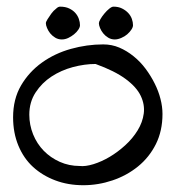

<svg xmlns="http://www.w3.org/2000/svg" viewBox="-20 -545 527 566"><path d="M18.6 -199.2Q18.6 -252.9 42 -293Q65.4 -333 103.5 -360.4Q141.6 -387.7 189 -400.9Q236.3 -414.1 284.2 -414.1Q309.6 -414.1 331.5 -404.8Q353.5 -395.5 373.5 -379.4Q393.6 -363.3 409.2 -342.3Q424.8 -321.3 436 -298.8Q447.3 -276.4 453.1 -253.4Q459 -230.5 459 -209Q459 -159.2 439.5 -120.1Q419.9 -81.1 386.7 -54.2Q353.5 -27.3 311.5 -13.2Q269.5 1 225.6 1Q180.7 1 143.1 -13.2Q105.5 -27.3 77.6 -52.7Q49.8 -78.1 34.2 -115.7Q18.6 -153.3 18.6 -199.2ZM66.4 -207Q66.4 -176.8 77.6 -148.9Q88.9 -121.1 108.9 -100.6Q128.9 -80.1 156.2 -67.9Q183.6 -55.7 214.8 -55.7Q231.4 -53.7 255.4 -61Q279.3 -68.4 303.2 -82.5Q327.1 -96.7 349.1 -116.7Q371.1 -136.7 385.7 -160.6Q400.4 -184.6 403.8 -210.4Q407.2 -236.3 395 -262.2Q382.8 -288.1 350.6 -312Q318.4 -335.9 261.7 -356.4Q229.5 -356.4 194.8 -347.2Q160.2 -337.9 131.8 -319.3Q103.5 -300.8 85 -272.5Q66.4 -244.1 66.4 -207ZM115.2 -476.6Q115.2 -480.5 120.1 -488.3Q125 -496.1 131.3 -504.9Q137.7 -513.7 145.5 -519.5Q151.4 -525.4 157.2 -525.4Q172.9 -525.4 184.1 -520Q195.3 -514.6 202.1 -506.8Q209 -499 212.4 -489.3Q215.8 -479.5 215.8 -470.7Q215.8 -464.8 210.9 -457.5Q206.1 -450.2 198.2 -443.8Q190.4 -437.5 181.2 -433.1Q171.9 -428.7 162.1 -428.7Q151.4 -428.7 142.6 -434.1Q133.8 -439.5 127.9 -446.8Q122.1 -454.1 118.7 -462.4Q115.2 -470.7 115.2 -476.6ZM271.5 -476.6Q271.5 -480.5 275.9 -488.3Q280.3 -496.1 287.6 -504.9Q294.9 -513.7 302.2 -519.5Q309.6 -525.4 314.5 -525.4Q329.1 -525.4 339.8 -520Q350.6 -514.6 357.9 -506.8Q365.2 -499 368.7 -489.3Q372.1 -479.5 372.1 -470.7Q372.1 -464.8 367.2 -457.5Q362.3 -450.2 355 -443.8Q347.7 -437.5 337.4 -433.1Q327.1 -428.7 318.4 -428.7Q307.6 -428.7 298.8 -434.1Q290 -439.5 284.2 -446.8Q278.3 -454.1 274.9 -462.4Q271.5 -470.7 271.5 -476.6Z"/></svg>

Font: Indie Flower
Style: Regular
Weight: 400
Designer: Kimberly Geswein
Foundry: Kimberly Geswein
Version: Version 1.001 2010